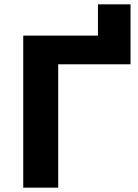

<svg xmlns="http://www.w3.org/2000/svg" viewBox="-20 -864 635 884"><path d="M87 -700H431V-844H581V-568H248V0H87Z"/></svg>

Font: APTA Sans Regular
Style: Bold Italic
Weight: 700
Version: Version 7.200